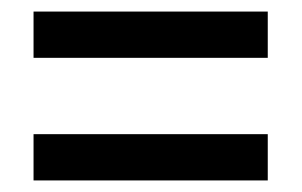

<svg xmlns="http://www.w3.org/2000/svg" viewBox="-20 -518 522 332"><path d="M38 -418V-498H443V-418ZM38 -206V-286H443V-206Z"/></svg>

Font: Noto Sans Lao UI Cond Med
Style: Regular
Weight: 500
Width: 3
Designer: Monotype Design Team
Foundry: Monotype Imaging Inc.
Version: Version 2.000; ttfautohint (v1.8.4.7-5d5b)